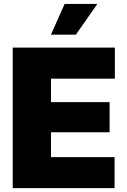

<svg xmlns="http://www.w3.org/2000/svg" viewBox="-20 -974 655 994"><path d="M45.9 0V-727.5H574.7V-566.9H244.1V-445.3H547.4V-289.1H244.1V-160.6H573.2V0ZM243.7 -794.4 314.5 -953.6H483.9L372.6 -794.4Z"/></svg>

Font: Inter 16pt Black
Style: Regular
Weight: 900
Version: Version 4.001;git-66647c0bb